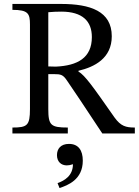

<svg xmlns="http://www.w3.org/2000/svg" viewBox="-20 -677 704 974"><path d="M547 -493C547 -620 439 -657 289 -657H43V-627C123 -627 132 -608 132 -553V-124C132 -40 118 -30 43 -30V0H324V-30C238 -30 225 -41 225 -124V-301H253C289 -301 300 -298 320 -268C361 -208 390 -165 499 0H664V-30C618 -30 593 -37 561 -81C451 -238 412 -294 378 -314V-318C459 -337 547 -381 547 -493ZM225 -615C246 -617 269 -618 291 -618C399 -618 446 -569 446 -489C446 -383 373 -344 263 -339L225 -340ZM282 277C323 263 400 235 400 138C400 86 378 53 330 53C288 53 269 78 269 110C269 143 290 162 319 162C329 162 339 160 350 156C350 214 308 239 272 252Z"/></svg>

Font: STIX Two Math
Style: Regular
Weight: 400
Designer: Ross Mills, John Hudson & Paul Hanslow, Tiro Typeworks Ltd; with portions MicroPress Inc., with additions and correction
Foundry: Tiro Typeworks Ltd
Version: Version 2.02 b142